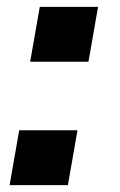

<svg xmlns="http://www.w3.org/2000/svg" viewBox="-20 -540 350 560"><path d="M8 0H178L206 -160H36ZM68 -360H238L266 -520H96Z"/></svg>

Font: Uncut Sans
Style: Bold Italic
Weight: 700
Italic angle: -10°
Designer: Kasper Nordkvist
Foundry: Uncut Type
Version: Version 1.111;FEAKit 1.0